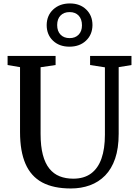

<svg xmlns="http://www.w3.org/2000/svg" viewBox="-20 -1060 779 1088"><path d="M381.5 8Q283 8 219.2 -26.2Q155.5 -60.5 124.5 -131.5Q93.5 -202.5 93.5 -312V-679.5L23 -691.5V-743H295V-691.5L210 -679V-301.5Q210 -231.5 222.8 -183Q235.5 -134.5 259.8 -104.5Q284 -74.5 318.2 -61Q352.5 -47.5 395 -47.5Q456 -47.5 495.8 -76.8Q535.5 -106 555 -161.5Q574.5 -217 574.5 -296V-678.5L490.5 -691.5V-743H725V-691.5L652.5 -679.5V-301.5Q652.5 -220 632.5 -161.5Q612.5 -103 575.8 -65.5Q539 -28 489.5 -10Q440 8 381.5 8ZM373.5 -795.5Q316 -795.5 280.2 -829.5Q244.5 -863.5 244.5 -918Q245 -972.5 281.8 -1006.5Q318.5 -1040.5 376 -1040.5Q433 -1040.5 468.5 -1006.2Q504 -972 504 -918Q503.5 -863.5 467.2 -829.5Q431 -795.5 373.5 -795.5ZM374.5 -844Q406.5 -844 425.5 -863.5Q444.5 -883 444.5 -916.5Q444.5 -951.5 425.8 -971.5Q407 -991.5 374.5 -991.5Q342 -991.5 323 -972Q304 -952.5 304 -918Q304 -883.5 323 -863.8Q342 -844 374.5 -844Z"/></svg>

Font: Merriweather 20pt Medium
Style: Regular
Weight: 500
Version: Version 2.100